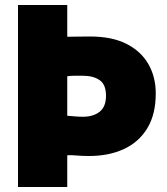

<svg xmlns="http://www.w3.org/2000/svg" viewBox="-20 -748 668 768"><path d="M52 -728H249V-601Q266 -601 286.5 -601.5Q307 -602 341 -602Q427 -602 485 -573Q543 -544 573 -492.5Q603 -441 603 -374Q603 -291 569.5 -235.5Q536 -180 476 -152Q416 -124 336 -124Q308 -124 286.5 -126Q265 -128 249 -127V0H52ZM312 -281Q353 -281 378.5 -301Q404 -321 404 -365Q404 -410 378.5 -427.5Q353 -445 312 -445Q292 -445 277 -445Q262 -445 249 -443V-285Q263 -284 279 -282.5Q295 -281 312 -281Z"/></svg>

Font: Murecho Thin Black
Style: Regular
Weight: 900
Version: Version 1.010